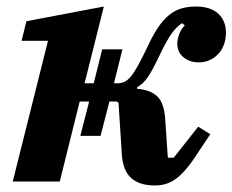

<svg xmlns="http://www.w3.org/2000/svg" viewBox="-20 -556 712 588"><path d="M127 -431H46L61 -491L298 -536L239 -301H267L293 -405H355L329 -301H340Q352 -301 361.5 -305.5Q371 -310 381 -322Q391 -334 403 -356Q415 -378 432 -413Q447 -446 462.5 -469.5Q478 -493 495.5 -508Q513 -523 533.5 -529.5Q554 -536 580 -536Q624 -536 648 -514.5Q672 -493 672 -455Q672 -438 666.5 -421.5Q661 -405 650 -392.5Q639 -380 623.5 -372.5Q608 -365 589 -365Q561 -365 542 -380.5Q523 -396 523 -422Q523 -437 529.5 -453Q536 -469 546 -478L538 -485Q523 -477 506.5 -454.5Q490 -432 465 -379Q445 -337 431 -317.5Q417 -298 400 -289V-284Q441 -281 462 -260.5Q483 -240 486 -190L494 -73H512L587 -168L624 -145L578 -76Q560 -49 544.5 -32Q529 -15 514.5 -5.5Q500 4 485.5 8Q471 12 454 12Q407 12 381.5 -11Q356 -34 353 -85L343 -241L338 -245H315L288 -140H226L253 -245H224L163 0H19Z"/></svg>

Font: IBM Plex Serif
Style: Bold Italic
Weight: 700
Italic angle: -14°
Designer: Mike Abbink, Paul van der Laan, Pieter van Rosmalen
Foundry: Bold Monday
Version: Version 3.001